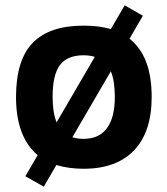

<svg xmlns="http://www.w3.org/2000/svg" viewBox="-20 -617 627 719"><path d="M548 -254Q548 -123 482 -54Q416 15 293 15Q238 15 191 1L144 82L75 43L121 -36Q40 -104 40 -254Q40 -392 102.5 -456.5Q165 -521 293 -521Q352 -521 395 -508L447 -597L515 -558L465 -472Q548 -407 548 -254ZM192 -159 335 -404Q317 -410 293 -410Q232 -410 204.5 -373.5Q177 -337 177 -254Q177 -195 192 -159ZM410 -254Q410 -314 395 -350L251 -103Q270 -97 293 -97Q351 -97 380.5 -137Q410 -177 410 -254Z"/></svg>

Font: XXII Aven Bold
Style: Regular
Weight: 700
Designer: Lecter Johnson
Foundry: Doubletwo Studios
Version: Version 1.001